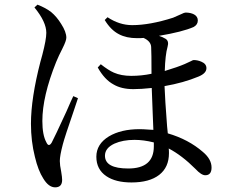

<svg xmlns="http://www.w3.org/2000/svg" viewBox="-20 -775 974 825"><path d="M217 30Q189 30 166 -8Q144 -42 130 -101Q113 -168 113 -243Q113 -353 154 -511Q155 -516 156 -518Q158 -525 162 -540Q179 -605 179 -634Q179 -681 128 -743L141 -755Q177 -741 200 -723Q224 -703 243 -672Q265 -638 265 -613Q265 -600 249 -568Q232 -535 221 -508Q162 -361 162 -255Q162 -195 179 -164Q189 -141 202 -162Q213 -182 265 -295Q287 -346 295 -362L315 -353Q310 -339 298 -302Q258 -186 250 -155Q237 -106 237 -83Q237 -66 243 -37Q247 -13 247 -2Q247 30 217 30ZM545 9Q477 9 437 -18Q394 -47 394 -101.5Q394 -156 448 -189Q500 -220 580 -220Q594 -220 621 -218Q633 -217 639 -217Q638 -241 636 -292Q633 -366 632 -397Q587 -392 553 -392Q502 -392 468 -412Q429 -433 400 -485L413 -499Q446 -473 469 -463Q501 -449 544 -449Q588 -449 631 -458Q631 -549 629.5 -573.5Q628 -598 597 -612Q587 -611 569 -611Q523 -611 491 -628Q456 -646 430 -689L442 -701Q493 -667 548 -667Q624 -667 724 -699Q739 -705 758 -714Q772 -721 777 -721Q799 -721 814 -713Q830 -704 830 -687Q830 -669 812 -659Q764 -638 663 -621Q679 -616 692 -608Q707 -598 700 -574Q690 -539 688 -470Q744 -487 774 -500Q786 -505 800 -512Q809 -517 812 -517Q829 -517 845 -510Q867 -501 867 -482Q867 -460 833 -446Q768 -419 687 -405Q689 -349 698 -232Q700 -212 701 -202Q790 -176 852 -122Q889 -91 889 -55Q889 -22 862 -22Q845 -22 820 -49Q762 -107 705 -137Q706 -130 706 -117Q706 -56 664 -23.5Q622 9 545 9ZM531 -51Q641 -51 641 -146V-163Q597 -174 558 -174Q508 -174 472 -158Q431 -139 431 -106Q431 -51 531 -51Z"/></svg>

Font: GenRyuMin TW M
Style: Regular
Weight: 500
Version: Version 1.501;PS 1;hotconv 16.6.51;makeotf.lib2.5.65220